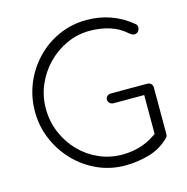

<svg xmlns="http://www.w3.org/2000/svg" viewBox="-115 -901 997 1021"><g transform="rotate(-15 383.5 -390.5)"><path d="M451 10Q371 10 300.5 -21.5Q230 -53 176 -108.5Q122 -164 91 -236.5Q60 -309 60 -391Q60 -472 90 -544.5Q120 -617 173.5 -672.5Q227 -728 298 -759.5Q369 -791 451 -791Q520 -791 582 -769Q644 -747 698 -702Q707 -695 707 -682.5Q707 -670 699 -660.5Q691 -651 677 -651Q673 -651 669 -652.5Q665 -654 661 -656.5Q657 -659 652 -663Q612 -699 561 -715Q510 -731 451 -731Q384 -731 324 -703.5Q264 -676 218 -628.5Q172 -581 146 -520Q120 -459 120 -391Q120 -321 146 -259Q172 -197 217.5 -150Q263 -103 323 -76.5Q383 -50 451 -50Q510 -50 561.5 -68Q613 -86 658 -123Q666 -130 677 -128Q688 -126 696 -118Q704 -110 704 -97Q704 -91 703 -86Q702 -81 697 -76Q648 -27 583.5 -8.5Q519 10 451 10ZM704 -97 644 -110V-326H476Q463 -326 454.5 -334Q446 -342 446 -354Q446 -365 454.5 -372.5Q463 -380 476 -380H674Q688 -380 696 -372Q704 -364 704 -351Z"/></g></svg>

Font: ComfortaaLight
Style: Regular
Weight: 300
Designer: Johan Aakerlund
Foundry: Johan Aakerlund
Version: Version 3.104; ttfautohint (v1.8.1.43-b0c9)